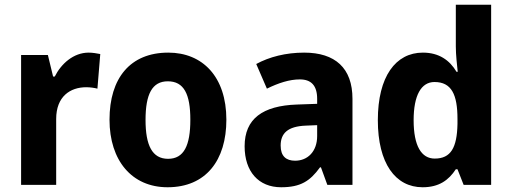

<svg xmlns="http://www.w3.org/2000/svg" viewBox="-20 -780 2160 810"><path d="M354 -558C290 -558 238 -511 211 -457H204L182 -548H69V0H217V-278C217 -373 276 -412 344 -412C361 -412 380 -409 391 -406L403 -552C389 -555 369 -558 354 -558Z M935 -275C935 -457 834 -558 690 -558C529 -558 442 -450 442 -275C442 -103 536 10 687 10C849 10 935 -104 935 -275ZM594 -274C594 -383 622 -437 688 -437C756 -437 783 -383 783 -275C783 -166 756 -110 689 -110C622 -110 594 -167 594 -274Z M1263 -558C1186 -558 1116 -540 1061 -510L1106 -406C1155 -430 1201 -445 1245 -445C1292 -445 1318 -420 1318 -363V-342L1233 -339C1088 -334 1012 -279 1012 -163C1012 -56 1071 10 1166 10C1248 10 1288 -16 1330 -74H1334L1361 0H1467V-363C1467 -493 1394 -558 1263 -558ZM1270 -250 1318 -252V-206C1318 -141 1278 -102 1225 -102C1187 -102 1164 -121 1164 -166C1164 -217 1193 -247 1270 -250Z M1763 10C1832 10 1873 -20 1903 -66H1910L1936 0H2052V-760H1903V-584C1903 -548 1908 -507 1911 -477H1906C1877 -526 1832 -558 1764 -558C1649 -558 1574 -457 1574 -273C1574 -91 1648 10 1763 10ZM1814 -111C1758 -111 1725 -164 1725 -273C1725 -378 1757 -434 1813 -434C1885 -434 1910 -381 1910 -278V-257C1908 -157 1882 -111 1814 -111Z"/></svg>

Font: Noto Sans Armenian SemiCondensed Medium
Style: Regular
Weight: 500
Width: 4
Designer: Monotype Design Team
Foundry: Monotype Imaging Inc.
Version: Version 2.008